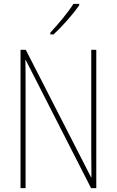

<svg xmlns="http://www.w3.org/2000/svg" viewBox="-20 -971 602 991"><path d="M389 -944V-951H359C327 -901 285 -852 240 -803V-793H256C299 -832 356 -896 389 -944ZM477 0V-714H451V-190C451 -156 452 -103 452 -56H450L113 -714H86V0H112V-534C112 -589 112 -625 111 -661H113L450 0Z"/></svg>

Font: Noto Sans Gujarati UI Condensed Thin
Style: Regular
Weight: 100
Width: 3
Designer: Jelle Bosma - Monotype Design Team, Universal Thirst
Foundry: Monotype Imaging Inc.
Version: Version 2.106